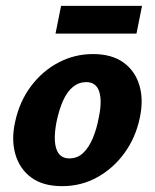

<svg xmlns="http://www.w3.org/2000/svg" viewBox="-20 -623 529 657"><path d="M193 14Q127 14 87 -15.5Q47 -45 32.5 -95.5Q18 -146 32 -207Q47 -276 86 -328Q125 -380 180 -409Q235 -438 298 -438Q362 -438 402 -409.5Q442 -381 457 -331Q472 -281 458 -218Q444 -152 406 -99.5Q368 -47 313 -16.5Q258 14 193 14ZM217 -81Q245 -81 264.5 -99.5Q284 -118 297.5 -150Q311 -182 318 -221Q330 -277 319.5 -309.5Q309 -342 275 -342Q250 -342 230 -326Q210 -310 196 -279Q182 -248 173 -204Q162 -145 173 -113Q184 -81 217 -81ZM170 -508 189 -603H466L447 -508Z"/></svg>

Font: Ysabeau ExtraBold
Style: Italic
Weight: 800
Italic angle: -12°
Designer: Christian Thalmann (Catharsis Fonts)
Version: Version 2.002